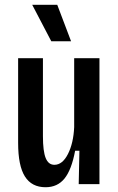

<svg xmlns="http://www.w3.org/2000/svg" viewBox="-20 -772 496 805"><path d="M171 13Q113 13 84.5 -32Q56 -77 56 -173V-528H160V-201Q160 -138 171.5 -109.5Q183 -81 208 -81Q242 -81 265 -126.5Q288 -172 291 -239V-528H397V0H310L313 -140H295Q280 -60 250.5 -23.5Q221 13 171 13ZM195 -599 115 -752H220L278 -599Z"/></svg>

Font: Bricolage Grotesque 12pt Condensed Medium
Style: Regular
Weight: 500
Width: 3
Designer: Mathieu Triay
Foundry: Atelier Triay
Version: Version 1.001; ttfautohint (v1.8.4.7-5d5b);gftools[0.9.33.de